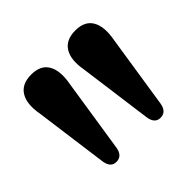

<svg xmlns="http://www.w3.org/2000/svg" viewBox="-101 -884 548 548"><g transform="rotate(-45 173.5 -610.0)"><path d="M259.5 -436Q237 -436 232.5 -464.5L202.5 -687.5Q194 -734 209.8 -759.2Q225.5 -784.5 263.5 -784.5Q301.5 -784.5 316.2 -759Q331 -733.5 322.5 -687.5L288 -464Q283 -436 259.5 -436ZM81.5 -436Q59 -436 54.5 -464.5L24.5 -687.5Q16 -734 31.8 -759.2Q47.5 -784.5 85.5 -784.5Q123.5 -784.5 138.2 -759Q153 -733.5 144.5 -687.5L110 -464Q105 -436 81.5 -436Z"/></g></svg>

Font: Fraunces 72pt Soft SemiBold
Style: Regular
Weight: 600
Version: Version 1.000;[b76b70a41]